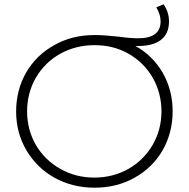

<svg xmlns="http://www.w3.org/2000/svg" viewBox="-20 -868 878 893"><path d="M103 -169C166 -61 282 5 419 5C488 5 550 -10 605 -41C716 -102 783 -215 783 -350C783 -415 768 -475 737 -529C706 -583 663 -625 610 -654H621C716 -654 766 -693 766 -768C766 -797 758 -823 741 -848L707 -834C720 -812 727 -790 727 -769C727 -716 692 -690 623 -690C600 -690 571 -692 536 -697C491 -702 452 -705 420 -705C351 -705 289 -690 234 -659C122 -598 55 -485 55 -350C55 -283 71 -223 103 -169ZM106 -350C106 -407 120 -460 147 -507C202 -601 302 -658 419 -658C478 -658 531 -645 578 -618C673 -564 731 -465 731 -350C731 -293 717 -241 690 -194C635 -100 536 -42 419 -42C360 -42 307 -56 260 -83C164 -137 106 -235 106 -350Z"/></svg>

Font: Montserrat Light
Style: Regular
Weight: 300
Designer: Julieta Ulanovsky
Foundry: Julieta Ulanovsky
Version: Version 7.200